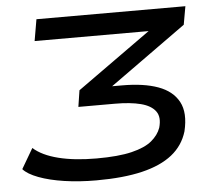

<svg xmlns="http://www.w3.org/2000/svg" viewBox="-51 -762 935 827"><g transform="rotate(-5 416.5 -348.0)"><path d="M333 9Q259 9 195 -0.5Q131 -10 84.5 -27.5Q38 -45 19 -67L70 -154Q108 -120 177.5 -102.5Q247 -85 342 -85Q437 -85 494.5 -99Q552 -113 581.5 -137.5Q611 -162 622 -193Q635 -238 616 -264Q597 -290 552.5 -301.5Q508 -313 441 -313H283L294 -384L666 -650L657 -612H120L136 -705H780L766 -626L398 -362L401 -389H478Q572 -389 634 -366.5Q696 -344 722 -295.5Q748 -247 729 -168Q711 -108 662 -69Q613 -30 531.5 -10.5Q450 9 333 9Z"/></g></svg>

Font: Nunito Sans 7pt Expanded Medium
Style: Italic
Weight: 500
Width: 7
Italic angle: -9°
Designer: Vernon Adams
Foundry: Vernon Adams
Version: Version 3.101;gftools[0.9.27]